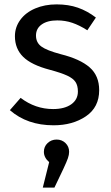

<svg xmlns="http://www.w3.org/2000/svg" viewBox="-20 -559 507 875"><path d="M417 -479 378 -421Q342 -444 309.5 -455Q277 -466 241 -466Q196 -466 170 -447.5Q144 -429 144 -397Q144 -365 168.5 -347Q193 -329 257 -312Q345 -290 388.5 -252Q432 -214 432 -148Q432 -70 371.5 -29Q311 12 224 12Q104 12 25 -57L74 -113Q141 -62 222 -62Q274 -62 304.5 -83.5Q335 -105 335 -142Q335 -169 324 -185.5Q313 -202 286 -214.5Q259 -227 207 -241Q123 -263 85.5 -300Q48 -337 48 -394Q48 -435 72.5 -468.5Q97 -502 140.5 -520.5Q184 -539 238 -539Q292 -539 335 -524Q378 -509 417 -479ZM295 133Q295 146 289.5 162Q284 178 269 210L228 296H175L204 180Q180 159 180 133Q180 109 197 93Q214 77 238 77Q262 77 278.5 93Q295 109 295 133Z"/></svg>

Font: Fira Sans
Style: Regular
Weight: 400
Designer: bBox Type GmbH & Carrois Corporate GbR & Edenspiekermann AG
Foundry: bBox Type GmbH & Carrois Corporate GbR & Edenspiekermann AG
Version: Version 4.301